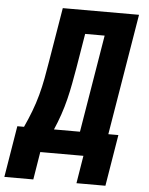

<svg xmlns="http://www.w3.org/2000/svg" viewBox="-95 -783 753 971"><g transform="rotate(5 282.0 -297.0)"><path d="M111 141H-36L7 -120H41Q60 -161 76 -203Q92 -245 103.5 -287.5Q115 -330 123 -373Q131 -416 138 -459L184 -735H571L469 -120H520L477 141H330L353 0H134ZM325 -120 407 -615H308L279 -440Q272 -400 264.5 -359.5Q257 -319 247 -278.5Q237 -238 223.5 -198.5Q210 -159 193 -120Z"/></g></svg>

Font: Iosevka SS04 Heavy Extended
Style: Italic
Weight: 900
Width: 7
Italic angle: -9°
Monospace: yes
Designer: Belleve Invis
Foundry: Belleve Invis
Version: Version 19.0.0; ttfautohint (v1.8.4)